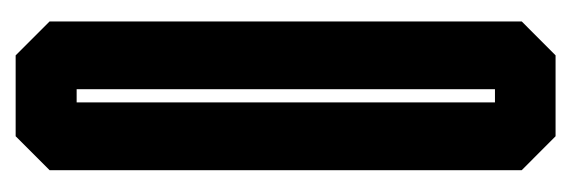

<svg xmlns="http://www.w3.org/2000/svg" viewBox="-266 -474 740 249"><g transform="rotate(-90 104.5 -350.0)"><path d="M200.7 -43.9 156.7 0H51.8L7.8 -43.9V-656.2L51.8 -700.2H156.7L200.7 -656.2ZM112.8 -78.6V-621.1H95.7V-78.6Z"/></g></svg>

Font: Silence
Style: Regular
Weight: 400
Designer: Lilo Joris
Foundry: Lilo Joris
Version: Version 1.035;Fontself Maker 3.5.7